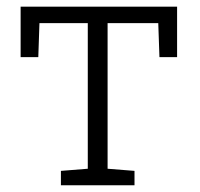

<svg xmlns="http://www.w3.org/2000/svg" viewBox="-20 -548 592 568"><path d="M160.2 0V-42.5L239.7 -48.8V-479.5H96.7L93.3 -378.9H41V-528.3H503.9V-378.9H451.7L448.2 -479.5H298.3V-48.8L377.9 -42.5V0Z"/></svg>

Font: Roboto Slab LO Light
Style: Regular
Weight: 300
Designer: Google
Version: Version 2.000